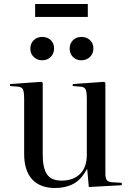

<svg xmlns="http://www.w3.org/2000/svg" viewBox="-20 -928 659 962"><path d="M256 14Q181 14 141 -29.5Q101 -73 101 -157V-432Q101 -467 95 -480Q89 -493 67 -494L30 -497L31 -507L188 -518L194 -513V-154Q194 -86 215.5 -54.5Q237 -23 289 -23Q346 -23 380.5 -56Q415 -89 415 -153V-432Q415 -467 409 -480Q403 -493 381 -494L344 -497L345 -507L502 -518L508 -513V-60Q508 -36 514.5 -26.5Q521 -17 540 -15L590 -12V0L425 9L417 -80H415Q387 -28 348 -7Q309 14 256 14ZM388 -626Q362 -626 345.5 -642.5Q329 -659 329 -684Q329 -710 345.5 -726.5Q362 -743 388 -743Q414 -743 431 -727Q448 -711 448 -685Q448 -660 431 -643Q414 -626 388 -626ZM191 -626Q166 -626 149 -642.5Q132 -659 132 -684Q132 -710 149 -726.5Q166 -743 191 -743Q218 -743 234.5 -727Q251 -711 251 -685Q251 -660 234.5 -643Q218 -626 191 -626ZM156 -843V-908H420V-843Z"/></svg>

Font: Literata 72pt
Style: Regular
Weight: 400
Designer: Latin by Veronika Burian and Jose Scaglione. Greek by Irene Vlachou. Cyrillic by Vera Evstafieva.
Foundry: TypeTogether
Version: Version 3.002